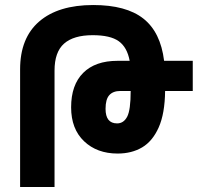

<svg xmlns="http://www.w3.org/2000/svg" viewBox="-20 -744 802 764"><path d="M60 0V-468Q60 -593 136 -658.5Q212 -724 351 -724Q482 -724 550.5 -670Q619 -616 633 -502H747V-382H637Q636 -292 611.5 -237Q587 -182 545.5 -157.5Q504 -133 448 -133Q366 -133 314.5 -182Q263 -231 263 -317Q263 -406 311 -454Q359 -502 448 -502H496Q486 -556 452.5 -580Q419 -604 349 -604Q273 -604 235 -570.5Q197 -537 197 -463V0ZM500 -382H459Q430 -382 415 -365.5Q400 -349 400 -311Q400 -253 446 -253Q472 -253 486 -279.5Q500 -306 500 -382Z"/></svg>

Font: Noto Sans Armenian ExtraCondensed
Style: Bold
Weight: 700
Width: 2
Designer: Monotype Design Team
Foundry: Monotype Imaging Inc.
Version: Version 2.008; ttfautohint (v1.8.4.7-5d5b)